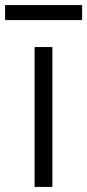

<svg xmlns="http://www.w3.org/2000/svg" viewBox="-55 -733 343 755"><path d="M151 -548V2H81V-548ZM-35 -654V-713H268V-654Z"/></svg>

Font: Sinter Normal
Style: Regular
Weight: 350
Foundry: Adobe & rsms
Version: Version 1.000